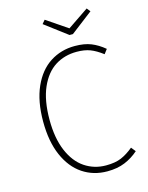

<svg xmlns="http://www.w3.org/2000/svg" viewBox="-130 -953 802 1042"><g transform="rotate(-15 271.5 -431.5)"><path d="M510 -633 491 -608Q454 -636 422.5 -648Q391 -660 347 -660Q279 -660 226 -626.5Q173 -593 141.5 -521.5Q110 -450 110 -341Q110 -238 140.5 -166Q171 -94 224 -58.5Q277 -23 343 -23Q395 -23 429 -37.5Q463 -52 498 -81L518 -56Q483 -25 440.5 -7.5Q398 10 342 10Q264 10 203.5 -30.5Q143 -71 108.5 -150Q74 -229 74 -341Q74 -455 109.5 -534.5Q145 -614 206.5 -653.5Q268 -693 345 -693Q399 -693 436.5 -678Q474 -663 510 -633ZM477 -853 353 -758H334L208 -853L225 -873L343 -793L461 -873Z"/></g></svg>

Font: FiraGO UltraLight
Style: Regular
Weight: 200
Designer: bBox Type
Foundry: bBox Type GmbH
Version: Version 1.001